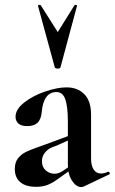

<svg xmlns="http://www.w3.org/2000/svg" viewBox="-20 -750 465 778"><path d="M309 8Q289 8 272 -17.5Q255 -43 255 -85V-255Q255 -319 244.5 -348Q234 -377 209 -377Q156 -377 149 -295Q146 -265 131.5 -252Q117 -239 91 -239Q66 -239 54.5 -249.5Q43 -260 43 -277Q43 -307 78 -334.5Q113 -362 162.5 -379Q212 -396 250 -396Q294 -396 321.5 -368.5Q349 -341 349 -285V-108Q349 -79 359.5 -63Q370 -47 389 -47Q403 -47 418 -54H419Q423 -54 424.5 -49.5Q426 -45 422 -43L319 6Q315 8 309 8ZM40 -65Q40 -92 53 -108.5Q66 -125 85.5 -134.5Q105 -144 140 -156L165 -165L265 -202L269 -187L212 -161Q209 -160 192 -153.5Q175 -147 162.5 -132Q150 -117 150 -97Q150 -73 165.5 -59.5Q181 -46 201 -46Q217 -46 234 -57L284 -91L285 -75L215 -25Q192 -8 172 -0.5Q152 7 127 7Q84 7 62 -12Q40 -31 40 -65ZM145 -729 214 -620 282 -729Q284 -731 288.5 -730Q293 -729 292 -726L225 -477Q223 -472 214 -472Q205 -472 202 -477L134 -726Q133 -729 138 -730Q143 -731 145 -729Z"/></svg>

Font: Cormorant Garamond
Style: Bold
Weight: 700
Designer: Christian Thalmann (Catharsis Fonts)
Foundry: Catharsis Fonts
Version: Version 4.000